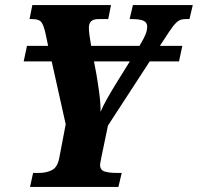

<svg xmlns="http://www.w3.org/2000/svg" viewBox="-20 -734 777 754"><path d="M98 0 110 -55H135Q162 -55 184 -66Q206 -77 213 -115L238 -246L183 -493H73L86 -554H169L158 -606Q151 -636 142 -647.5Q133 -659 107 -659H96L107 -714H416L405 -659H367Q346 -659 337.5 -650Q329 -641 329 -625Q329 -613 331.5 -594.5Q334 -576 338 -554H528L533 -563Q544 -581 551 -597.5Q558 -614 558 -630Q558 -645 544.5 -652Q531 -659 499 -659H489L502 -714H737L724 -659H708Q693 -659 682.5 -653Q672 -647 659 -630Q646 -613 625 -580L608 -554H696L683 -493H568L404 -241L378 -116Q376 -104 374.5 -97.5Q373 -91 373 -87Q373 -66 391 -60.5Q409 -55 436 -55H458L445 0ZM358 -446Q364 -411 369.5 -371Q375 -331 375 -295Q383 -315 401 -347Q419 -379 442 -416L490 -493H349Z"/></svg>

Font: Noto Serif Condensed ExtraBold
Style: Italic
Weight: 800
Width: 3
Italic angle: -12°
Designer: Monotype Design Team
Foundry: Monotype Imaging Inc.
Version: Version 2.014; ttfautohint (v1.8.4.7-5d5b)